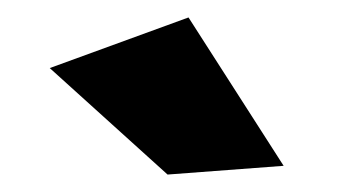

<svg xmlns="http://www.w3.org/2000/svg" viewBox="-20 -795 414 220"><path d="M196 -775 305 -605 172 -595 37 -717Z"/></svg>

Font: Gontserrat ExtraBold
Style: Regular
Weight: 800
Designer: Julieta Ulanovsky
Foundry: Julieta Ulanovsky
Version: Version 6.001